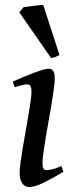

<svg xmlns="http://www.w3.org/2000/svg" viewBox="-20 -734 296 774"><path d="M235.8 -41.5Q189.9 -14.2 155 2.9Q120.1 20 96.7 20Q80.1 20 69.6 4.6Q59.1 -10.7 59.1 -37.1Q59.1 -51.8 62.7 -78.1Q66.4 -104.5 71.5 -136.5Q76.7 -168.5 83 -203.1Q89.4 -237.8 94.5 -269Q99.6 -300.3 103.3 -324.7Q106.9 -349.1 106.9 -361.3Q106.9 -372.6 105.5 -379.2Q104 -385.7 101.6 -388.9Q99.1 -392.1 95.2 -393.1Q91.3 -394 86.9 -394Q83 -394 75.2 -392.3Q67.4 -390.6 59.1 -388.2Q49.8 -385.7 39.1 -382.3L31.7 -405.3Q52.2 -414.6 74.5 -423.8Q96.7 -433.1 116.5 -440.4Q136.2 -447.8 151.9 -452.4Q167.5 -457 174.8 -457Q188.5 -457 194.6 -447.8Q200.7 -438.5 200.7 -416Q200.7 -401.9 197 -375Q193.4 -348.1 188 -315.4Q182.6 -282.7 176 -246.6Q169.4 -210.4 164.1 -177.7Q158.7 -145 155 -118.2Q151.4 -91.3 151.4 -77.1Q151.4 -62 154.5 -55.2Q157.7 -48.3 166 -48.3Q181.2 -48.3 194.3 -52.2Q207.5 -56.2 227.5 -64.5ZM219.7 -512.7Q210 -506.8 202.4 -503.9Q194.8 -501 186 -500L57.6 -684.6L74.7 -704.6Q80.6 -705.6 91.3 -707.3Q102.1 -709 114 -710.4Q126 -711.9 137 -712.9Q147.9 -713.9 154.3 -713.9Z"/></svg>

Font: Gentium Book Basic
Style: Italic
Weight: 400
Italic angle: -8°
Designer: J. Victor Gaultney and Annie Olsen
Foundry: SIL International
Version: Version 1.102; 2013; Maintenance release